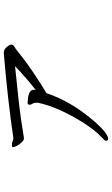

<svg xmlns="http://www.w3.org/2000/svg" viewBox="197 -748 605 1040"><g transform="rotate(-90 500.0 -227.5)"><path d="M269 55Q258 55 258 43Q258 39 264 33L275 22Q317 -17 360 -86Q442 -219 464 -325V-336Q464 -347 458.5 -355.5Q453 -364 453 -368Q453 -372 455 -378Q457 -381 464 -381Q471 -381 488 -379Q534 -373 534 -348V-343Q534 -340 533 -337Q601 -390 662 -449Q449 -428 367 -415.5Q285 -403 281 -402Q277 -401 269 -401Q261 -401 249.5 -413Q238 -425 230.5 -439.5Q223 -454 223 -460Q223 -466 236 -466Q249 -466 261 -460Q269 -458 272 -458Q473 -488 732 -510H736Q751 -510 765 -494.5Q779 -479 779 -469Q779 -459 768.5 -453.5Q758 -448 722.5 -419Q687 -390 624 -347.5Q561 -305 516 -279Q471 -143 360 -16Q297 55 269 55Z"/></g></svg>

Font: LXGW Bright TC
Style: Regular
Weight: 400
Designer: Christian Thalmann (Catharsis Fonts)
Foundry: LXGW / Christian Thalmann (Catharsis Fonts) / Fontworks Inc.
Version: Version 5.501